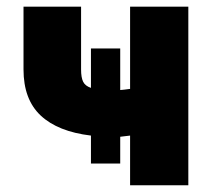

<svg xmlns="http://www.w3.org/2000/svg" viewBox="-20 -550 623 570"><path d="M336.9 -282.7Q345.2 -283.2 366.2 -286.1V-530.3H539.1V0H366.2V-147.5L336.9 -144V-64.5H250V-147.5Q151.9 -159.2 100.8 -207Q49.8 -254.9 49.8 -343.8V-530.3H220.7V-343.8Q220.7 -319.8 226.8 -307.4Q232.9 -294.9 250 -289.1V-406.2H336.9Z"/></svg>

Font: Pretendard Std Black
Style: Regular
Weight: 900
Designer: Base glyphs from Inter by Rasmus Andersson; Hangeul glyphs from Noto Sans CJK(Source Han Sans) by Jang Soo-young and Kan
Foundry: Kil Hyung-jin
Version: Version 1.309